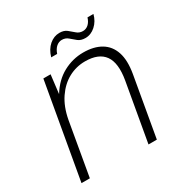

<svg xmlns="http://www.w3.org/2000/svg" viewBox="-156 -777 853 896"><g transform="rotate(-30 270.5 -329.5)"><path d="M27 0 117 -512H156L144 -412Q179 -469 230 -496.5Q281 -524 338 -524Q395 -524 433 -501.5Q471 -479 486 -434Q501 -389 489 -320L433 0H388L443 -313Q458 -400 428 -442Q398 -484 325 -484Q277 -484 235.5 -461.5Q194 -439 164 -395Q134 -351 122 -287L72 0ZM198 -579Q209 -617 233.5 -638Q258 -659 288 -659Q312 -659 327 -647Q342 -635 355.5 -623Q369 -611 388 -611Q405 -611 418 -622.5Q431 -634 438 -656H470Q461 -621 436.5 -599Q412 -577 382 -577Q358 -577 343 -589Q328 -601 314.5 -613Q301 -625 281 -625Q265 -625 251.5 -613.5Q238 -602 230 -579Z"/></g></svg>

Font: DM Sans 12pt ExtraLight
Style: Italic
Weight: 250
Italic angle: -10°
Version: Version 4.004;gftools[0.9.30]